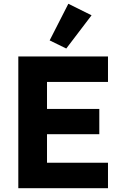

<svg xmlns="http://www.w3.org/2000/svg" viewBox="-20 -997 647 1017"><path d="M331 -740 465 -916 342 -977 243 -783ZM77 0H552V-135H229V-286H506V-420H229V-563H552V-698H77Z"/></svg>

Font: Braiins Sans
Style: Bold
Weight: 700
Designer: Mike Abbink, Paul van der Laan, Pieter van Rosmalen, Jiri Chlebus, Lubos Buracinsky
Foundry: Bold Monday, Sudetype
Version: Version 1.000;hotconv 1.0.109;makeotfexe 2.5.65596